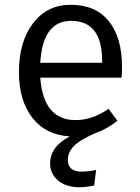

<svg xmlns="http://www.w3.org/2000/svg" viewBox="-20 -558 582 801"><path d="M489 -280Q489 -256 487 -234H148Q161 -57 295 -57Q365 -57 433 -104L470 -54Q424 -18 376 -2Q311 27 287 52.5Q263 78 263 109Q263 158 321 158Q349 158 381 151L373 216Q338 223 311 223Q255 223 222 195Q189 167 189 124Q189 54 271 11Q171 5 115 -66.5Q59 -138 59 -258Q59 -383 117.5 -460.5Q176 -538 275 -538Q379 -538 434 -469.5Q489 -401 489 -280ZM406 -296V-304Q406 -471 277 -471Q158 -471 148 -296Z"/></svg>

Font: FiraGO Book
Style: Regular
Weight: 350
Designer: bBox Type
Foundry: bBox Type GmbH
Version: Version 1.001;PS 001.001;hotconv 1.0.88;makeotf.lib2.5.64775